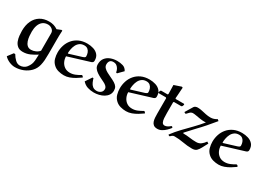

<svg xmlns="http://www.w3.org/2000/svg" viewBox="-17 -1438 3415 2495"><g transform="rotate(30 1690.0 -191.0)"><path d="M485 -127Q485 -70 482 -31.5Q479 7 470 45Q455 108 412 152Q369 196 310.5 219Q252 242 190 242Q147 242 102 222Q57 202 30 171L90 92H111Q134 132 165.5 162Q197 192 235 192Q264 192 290 179.5Q316 167 331 147Q353 118 363 92.5Q373 67 376 33Q379 -1 380 -55Q333 -24 284 -2.5Q235 19 179 19Q129 19 100 -5Q71 -29 57 -65.5Q43 -102 39 -142Q35 -182 35 -214Q35 -300 64.5 -363Q94 -426 149.5 -460.5Q205 -495 282 -495Q322 -495 353 -485.5Q384 -476 414 -456L476 -481L489 -477Q488 -455 487 -437.5Q486 -420 485.5 -398Q485 -376 485 -342.5Q485 -309 485 -257Q485 -205 485 -127ZM380 -114V-373Q380 -401 365.5 -419Q351 -437 330.5 -445.5Q310 -454 292 -454Q242 -454 211 -429Q180 -404 165.5 -362Q151 -320 151 -269Q151 -239 154 -203Q157 -167 168 -133.5Q179 -100 201 -79Q223 -58 260 -58Q293 -58 327 -73.5Q361 -89 380 -114Z M997 -105 1012 -101 1023 -82Q990 -58 952.5 -35.5Q915 -13 875 1.5Q835 16 794 16Q751 16 709.5 4.5Q668 -7 638 -35Q602 -68 589.5 -113Q577 -158 577 -204Q577 -259 594 -311Q611 -363 646 -404.5Q681 -446 733.5 -470.5Q786 -495 857 -495Q904 -495 948 -481.5Q992 -468 1020 -436Q1048 -404 1048 -349Q1048 -333 1040.5 -325Q1033 -317 1019 -312Q1019 -312 996 -305Q973 -298 936 -286.5Q899 -275 856 -262Q813 -249 771 -236Q729 -223 697 -213Q697 -173 714 -136Q731 -99 764 -75.5Q797 -52 845 -52Q886 -52 924.5 -68Q963 -84 997 -105ZM704 -257Q706 -257 707.5 -257.5Q709 -258 710 -258Q779 -280 822 -292.5Q865 -305 887 -312.5Q909 -320 917 -326.5Q925 -333 925 -344Q925 -370 916 -395.5Q907 -421 887 -438Q867 -455 834 -455Q794 -455 767 -435.5Q740 -416 725 -386Q710 -356 703.5 -322.5Q697 -289 697 -262Q697 -257 704 -257Z M1454 -426 1381 -352 1366 -356Q1363 -380 1351.5 -403Q1340 -426 1320 -441.5Q1300 -457 1268 -457Q1234 -457 1218.5 -437.5Q1203 -418 1203 -385Q1203 -356 1223.5 -334.5Q1244 -313 1273.5 -298Q1303 -283 1328 -271Q1374 -250 1403 -232Q1432 -214 1446 -192.5Q1460 -171 1460 -138Q1460 -99 1440.5 -70Q1421 -41 1389 -22Q1357 -3 1318.5 6Q1280 15 1243 15Q1194 15 1149.5 1Q1105 -13 1070 -52L1133 -146L1148 -145Q1156 -117 1168.5 -88.5Q1181 -60 1204 -41Q1227 -22 1265 -22Q1298 -22 1323 -41.5Q1348 -61 1348 -95Q1348 -109 1342 -120Q1336 -131 1325 -141Q1310 -155 1283 -168Q1256 -181 1226 -196Q1196 -211 1168.5 -229.5Q1141 -248 1123.5 -272.5Q1106 -297 1106 -331Q1106 -388 1134.5 -424Q1163 -460 1208.5 -477Q1254 -494 1305 -494Q1349 -494 1390.5 -482Q1432 -470 1454 -426Z M1930 -105 1945 -101 1956 -82Q1923 -58 1885.5 -35.5Q1848 -13 1808 1.5Q1768 16 1727 16Q1684 16 1642.5 4.5Q1601 -7 1571 -35Q1535 -68 1522.5 -113Q1510 -158 1510 -204Q1510 -259 1527 -311Q1544 -363 1579 -404.5Q1614 -446 1666.5 -470.5Q1719 -495 1790 -495Q1837 -495 1881 -481.5Q1925 -468 1953 -436Q1981 -404 1981 -349Q1981 -333 1973.5 -325Q1966 -317 1952 -312Q1952 -312 1929 -305Q1906 -298 1869 -286.5Q1832 -275 1789 -262Q1746 -249 1704 -236Q1662 -223 1630 -213Q1630 -173 1647 -136Q1664 -99 1697 -75.5Q1730 -52 1778 -52Q1819 -52 1857.5 -68Q1896 -84 1930 -105ZM1637 -257Q1639 -257 1640.5 -257.5Q1642 -258 1643 -258Q1712 -280 1755 -292.5Q1798 -305 1820 -312.5Q1842 -320 1850 -326.5Q1858 -333 1858 -344Q1858 -370 1849 -395.5Q1840 -421 1820 -438Q1800 -455 1767 -455Q1727 -455 1700 -435.5Q1673 -416 1658 -386Q1643 -356 1636.5 -322.5Q1630 -289 1630 -262Q1630 -257 1637 -257Z M2092 -588 2199 -624 2214 -617Q2214 -617 2212.5 -600Q2211 -583 2209.5 -557.5Q2208 -532 2206 -504Q2204 -476 2202 -453L2209 -445H2334L2341 -435L2331 -409L2319 -400H2209L2201 -392V-233Q2201 -191 2203.5 -154.5Q2206 -118 2217.5 -95.5Q2229 -73 2256 -73Q2276 -73 2298.5 -85.5Q2321 -98 2337 -113H2347L2359 -98Q2340 -73 2314.5 -48Q2289 -23 2258.5 -6Q2228 11 2194 11Q2158 11 2138 -4Q2118 -19 2109 -44.5Q2100 -70 2098 -101Q2096 -132 2096 -163V-391L2087 -400H1977L1971 -408L1981 -437L1992 -444H2088L2095 -453Q2095 -479 2094 -510.5Q2093 -542 2092.5 -565Q2092 -588 2092 -588Z M2813 -492 2834 -474Q2787 -416 2734 -355Q2681 -294 2628 -240L2514 -116L2518 -107Q2568 -107 2618.5 -100Q2669 -93 2718 -93Q2760 -93 2789.5 -116Q2819 -139 2841 -171L2866 -155L2820 -69Q2802 -35 2780 -13.5Q2758 8 2711 8Q2643 8 2575.5 -4.5Q2508 -17 2440 -17Q2420 -17 2406 -6.5Q2392 4 2383 14H2373L2359 2Q2410 -67 2469.5 -129Q2529 -191 2589 -252Q2649 -313 2701 -377Q2696 -377 2690 -376.5Q2684 -376 2679 -376Q2646 -376 2611 -381.5Q2576 -387 2546 -392.5Q2516 -398 2496 -398Q2473 -398 2452 -378.5Q2431 -359 2417 -342L2391 -354L2460 -468Q2468 -480 2483 -486Q2498 -492 2514 -492Q2546 -492 2579 -484.5Q2612 -477 2647.5 -469.5Q2683 -462 2719 -462Q2745 -462 2768.5 -470Q2792 -478 2813 -492Z M3319 -105 3334 -101 3345 -82Q3312 -58 3274.5 -35.5Q3237 -13 3197 1.5Q3157 16 3116 16Q3073 16 3031.5 4.5Q2990 -7 2960 -35Q2924 -68 2911.5 -113Q2899 -158 2899 -204Q2899 -259 2916 -311Q2933 -363 2968 -404.5Q3003 -446 3055.5 -470.5Q3108 -495 3179 -495Q3226 -495 3270 -481.5Q3314 -468 3342 -436Q3370 -404 3370 -349Q3370 -333 3362.5 -325Q3355 -317 3341 -312Q3341 -312 3318 -305Q3295 -298 3258 -286.5Q3221 -275 3178 -262Q3135 -249 3093 -236Q3051 -223 3019 -213Q3019 -173 3036 -136Q3053 -99 3086 -75.5Q3119 -52 3167 -52Q3208 -52 3246.5 -68Q3285 -84 3319 -105ZM3026 -257Q3028 -257 3029.5 -257.5Q3031 -258 3032 -258Q3101 -280 3144 -292.5Q3187 -305 3209 -312.5Q3231 -320 3239 -326.5Q3247 -333 3247 -344Q3247 -370 3238 -395.5Q3229 -421 3209 -438Q3189 -455 3156 -455Q3116 -455 3089 -435.5Q3062 -416 3047 -386Q3032 -356 3025.5 -322.5Q3019 -289 3019 -262Q3019 -257 3026 -257Z"/></g></svg>

Font: Aref Ruqaa Ink
Style: Bold
Weight: 700
Designer: Abdullah Aref
Version: Version 1.005